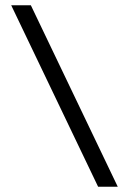

<svg xmlns="http://www.w3.org/2000/svg" viewBox="-20 -708 501 728"><path d="M426.5 0H352L22.5 -688H97Z"/></svg>

Font: Lucymar Sans
Style: Regular
Weight: 400
Foundry: The League of Moveable Type (original font) / Main changes by Cristiano Sobral with portions from Mirco Monsees
Version: Version 2.001;August 30, 2020;FontCreator 13.0.0.2681 64-bit